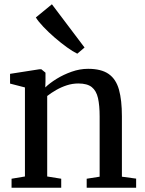

<svg xmlns="http://www.w3.org/2000/svg" viewBox="-20 -877 676 897"><path d="M96.5 -52.5V-468.5L27 -486.5V-532L164.5 -553.5H173L192.5 -537.5V-496.5L191.5 -468.5Q212 -488.5 244.2 -508.5Q276.5 -528.5 314.8 -542Q353 -555.5 391.5 -555.5Q453 -555.5 487.5 -531.5Q522 -507.5 535.8 -458.2Q549.5 -409 549.5 -334V-51.5L616 -42.5V0H385V-42L445.5 -51.5V-333Q445.5 -384.5 437.8 -418.8Q430 -453 408.8 -470Q387.5 -487 346 -487Q318.5 -487 292.2 -478.5Q266 -470 242.5 -456.5Q219 -443 200.5 -428.5V-52.5L266 -42V0H34V-42ZM340.5 -626.5Q320.5 -636 292.8 -656Q265 -676 235.8 -701.2Q206.5 -726.5 182.8 -751.5Q159 -776.5 147.5 -795.5L222.5 -857L375 -655L341.5 -626.5Z"/></svg>

Font: Merriweather 48pt
Style: Regular
Weight: 400
Version: Version 2.100